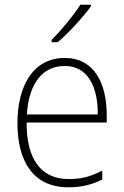

<svg xmlns="http://www.w3.org/2000/svg" viewBox="-20 -785 527 815"><path d="M366 -758V-765H321C292 -719 242 -659 199 -615V-606H225C273 -646 333 -713 366 -758ZM255 -539C121 -539 54 -421 54 -262C54 -99 122 10 270 10C327 10 370 -1 414 -23V-61C362 -34 325 -25 271 -25C154 -25 92 -110 93 -265H433V-297C433 -431 380 -539 255 -539ZM255 -505C352 -505 396 -418 395 -299H94C103 -435 163 -505 255 -505Z"/></svg>

Font: Noto Sans Lao SemiCondensed ExtraLight
Style: Regular
Weight: 200
Width: 4
Designer: Monotype Design Team
Foundry: Monotype Imaging Inc.
Version: Version 2.003